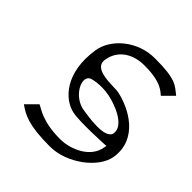

<svg xmlns="http://www.w3.org/2000/svg" viewBox="-162 -708 816 816"><g transform="rotate(45 246.5 -299.5)"><path d="M107 -436C82 -276 162 -196 228 -182C277 -172 416 -180 416 -180L427 -181L425 -170C414 -98 330 -62 268 -62C159 -62 120 -97 101 -105L54 -58C92 -31 131 -9 259 -9C360 -9 469 -91 482 -170C502 -297 382 -360 302 -377C271 -384 153 -368 164 -436C175 -504 233 -538 302 -537C405 -537 427 -504 440 -495L486 -541C450 -569 438 -590 310 -590C203 -590 119 -513 107 -436ZM164 -321C166 -327 171 -332 177 -335L178 -336H179C179 -336 223 -351 282 -339C327 -330 420 -296 411 -240V-239C399 -195 286 -215 247 -221C190 -233 153 -291 164 -321Z"/></g></svg>

Font: Charger Sport
Style: ExLitObl
Weight: 200
Designer: Jasper
Foundry: Cannot Into Space Fonts
Version: Version 1.1